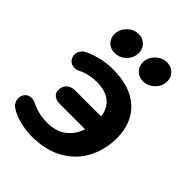

<svg xmlns="http://www.w3.org/2000/svg" viewBox="-206 -815 932 932"><g transform="rotate(45 259.5 -349.5)"><path d="M27 -29Q14 -37 7.5 -49.5Q1 -62 1 -75Q1 -94 13 -108Q25 -122 46 -122Q61 -122 77 -114Q125 -90 183 -90Q245 -90 283 -119.5Q321 -149 337 -198H164Q139 -198 124.5 -209.5Q110 -221 110 -239Q110 -266 126 -281.5Q142 -297 170 -297H348Q342 -346 308.5 -373.5Q275 -401 214 -401Q192 -401 165 -395.5Q138 -390 118 -379Q104 -372 89 -372Q69 -372 56.5 -385.5Q44 -399 44 -418Q44 -433 53 -446.5Q62 -460 80 -468Q113 -483 151 -491.5Q189 -500 224 -500Q347 -500 412 -440Q477 -380 477 -276Q477 -200 444 -134.5Q411 -69 343.5 -29.5Q276 10 179 10Q140 10 98 0Q56 -10 27 -29ZM111 -635Q116 -666 140 -687.5Q164 -709 195 -709Q223 -709 241.5 -690.5Q260 -672 260 -644Q260 -610 235 -585.5Q210 -561 176 -561Q145 -561 126.5 -582.5Q108 -604 111 -635ZM305 -626Q305 -659 330.5 -684Q356 -709 389 -709Q418 -709 436.5 -690.5Q455 -672 455 -644Q455 -611 429.5 -586Q404 -561 371 -561Q343 -561 324 -579.5Q305 -598 305 -626Z"/></g></svg>

Font: SN Pro Bold
Style: Bold Italic
Weight: 700
Italic angle: -9°
Designer: Tobias Whetton
Foundry: Supernotes
Version: Version 1.003